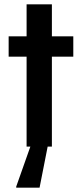

<svg xmlns="http://www.w3.org/2000/svg" viewBox="-20 -678 380 888"><path d="M103 0V-416H20V-510H103V-658H220V-510H319V-416H220V0ZM55 190V185L125 -13H202V-8L163 190Z"/></svg>

Font: Saira SemiCondensed SemiBold
Style: Regular
Weight: 600
Width: 4
Designer: Hector Gatti with collaboration of the Omnibus-Type team
Foundry: Omnibus-Type
Version: Version 1.101